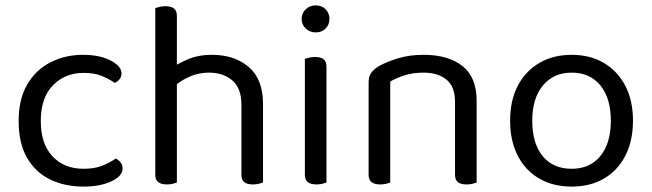

<svg xmlns="http://www.w3.org/2000/svg" viewBox="-20 -678 2413 711"><path d="M289 -408Q221 -408 176 -362Q131 -316 131 -230Q131 -145 174.5 -99Q218 -53 289 -53Q331 -53 359 -64.5Q387 -76 409 -91Q420 -85 427 -76Q434 -67 434 -54Q434 -26 392.5 -6.5Q351 13 289 13Q220 13 165.5 -13.5Q111 -40 80 -94Q49 -148 49 -230Q49 -311 81 -365.5Q113 -420 167.5 -447.5Q222 -475 287 -475Q349 -475 389.5 -454Q430 -433 430 -406Q430 -394 423 -385Q416 -376 405 -371Q383 -386 356.5 -397Q330 -408 289 -408Z M954 -199H874V-291Q874 -351 840.5 -380Q807 -409 754 -409Q715 -409 681.5 -394Q648 -379 625 -358L610 -423Q634 -440 673.5 -457.5Q713 -475 765 -475Q848 -475 901 -430Q954 -385 954 -293ZM555 -264H635V-2Q630 0 620 2.5Q610 5 598 5Q577 5 566 -3.5Q555 -12 555 -31ZM874 -263 954 -262V-2Q949 0 938.5 2.5Q928 5 917 5Q895 5 884.5 -3.5Q874 -12 874 -31ZM635 -225H555V-648Q560 -650 570.5 -652.5Q581 -655 593 -655Q614 -655 624.5 -646.5Q635 -638 635 -619Z M1097 -608Q1097 -629 1112 -643.5Q1127 -658 1149 -658Q1172 -658 1186 -643.5Q1200 -629 1200 -608Q1200 -587 1186 -572.5Q1172 -558 1149 -558Q1127 -558 1112 -572.5Q1097 -587 1097 -608ZM1109 -264H1189V-2Q1184 0 1174 2.5Q1164 5 1152 5Q1131 5 1120 -3.5Q1109 -12 1109 -31ZM1189 -225H1109V-460Q1114 -462 1124.5 -464.5Q1135 -467 1147 -467Q1168 -467 1178.5 -458.5Q1189 -450 1189 -430Z M1745 -305V-203H1665V-301Q1665 -357 1633.5 -383Q1602 -409 1549 -409Q1509 -409 1478 -399Q1447 -389 1425 -376V-203H1345V-372Q1345 -393 1353.5 -406.5Q1362 -420 1383 -433Q1409 -448 1452 -461.5Q1495 -475 1549 -475Q1640 -475 1692.5 -433.5Q1745 -392 1745 -305ZM1345 -258H1425V-2Q1420 0 1410 2.5Q1400 5 1388 5Q1367 5 1356 -3.5Q1345 -12 1345 -31ZM1665 -258H1745V-2Q1740 0 1729.5 2.5Q1719 5 1708 5Q1686 5 1675.5 -3.5Q1665 -12 1665 -31Z M2324 -231Q2324 -157 2296 -102Q2268 -47 2217 -17Q2166 13 2097 13Q2028 13 1976.5 -17Q1925 -47 1897 -102Q1869 -157 1869 -231Q1869 -306 1897.5 -360.5Q1926 -415 1977.5 -445Q2029 -475 2097 -475Q2165 -475 2216 -445Q2267 -415 2295.5 -360.5Q2324 -306 2324 -231ZM2097 -409Q2030 -409 1990.5 -361.5Q1951 -314 1951 -231Q1951 -147 1989.5 -100Q2028 -53 2097 -53Q2165 -53 2203.5 -100.5Q2242 -148 2242 -231Q2242 -314 2203.5 -361.5Q2165 -409 2097 -409Z"/></svg>

Font: Baloo Bhaina 2
Style: Regular
Weight: 400
Designer: Yesha Goshar, Manish Minz, Shuchita Grover and Ek Type
Foundry: Ek Type
Version: Version 1.700